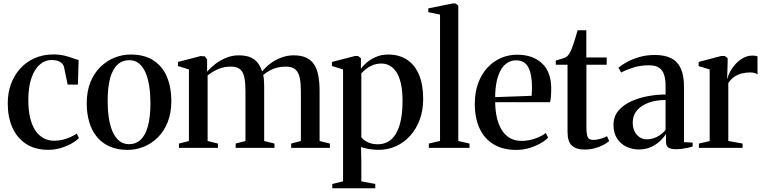

<svg xmlns="http://www.w3.org/2000/svg" viewBox="-20 -838 4330 1088"><path d="M254 11Q179.5 11 128.2 -22.2Q77 -55.5 50.5 -114.5Q24 -173.5 24 -250.5Q23.5 -310.5 42 -361.2Q60.5 -412 94.8 -449.8Q129 -487.5 176.8 -508.5Q224.5 -529.5 283 -529.5Q317 -529.5 344.8 -522.8Q372.5 -516 393 -508.2Q413.5 -500.5 425.5 -498L421.5 -358.5H363.5L342.5 -459Q341 -467.5 333.2 -476.5Q325.5 -485.5 310.5 -491.8Q295.5 -498 271 -498Q236 -498 206.2 -472.8Q176.5 -447.5 158.5 -397Q140.5 -346.5 140.5 -271Q140.5 -214.5 150.5 -171.5Q160.5 -128.5 179.8 -99.5Q199 -70.5 226.2 -55.5Q253.5 -40.5 287.5 -40.5Q311.5 -40.5 335.5 -46.2Q359.5 -52 380.2 -61.5Q401 -71 415 -81L427.5 -55.5Q412 -39.5 384.5 -24.2Q357 -9 323.2 1Q289.5 11 254 11Z M471.5 -252Q471.5 -320 492.2 -371.8Q513 -423.5 548.8 -458.5Q584.5 -493.5 628.8 -511.2Q673 -529 720 -529Q800 -529 851.2 -494.5Q902.5 -460 926.8 -400.5Q951 -341 951 -266Q951 -198 930.2 -146Q909.5 -94 874 -59Q838.5 -24 794.2 -6.2Q750 11.5 703.5 11.5Q644 11.5 600 -8.5Q556 -28.5 527.5 -64.2Q499 -100 485.2 -148Q471.5 -196 471.5 -252ZM712 -21Q750.5 -21 777.5 -46.8Q804.5 -72.5 818.5 -124.2Q832.5 -176 832.5 -253.5Q832.5 -302 826.2 -345.8Q820 -389.5 806 -423.5Q792 -457.5 769 -477.2Q746 -497 712.5 -497Q673 -497 645.5 -471.5Q618 -446 604 -394.5Q590 -343 590 -264Q590 -215.5 596.5 -171.8Q603 -128 617.2 -94Q631.5 -60 654.8 -40.5Q678 -21 712 -21Z M994 0V-24.5L1050.5 -39V-444.5L988.5 -464V-487L1117.5 -520.5L1141 -518.5L1153.5 -501.5V-431.5Q1171.5 -453 1199 -474.5Q1226.5 -496 1261 -510.2Q1295.5 -524.5 1333.5 -524.5Q1388 -524.5 1419.5 -501.8Q1451 -479 1465.5 -433Q1483 -455.5 1510.2 -476.5Q1537.5 -497.5 1572 -511Q1606.5 -524.5 1644 -524.5Q1687 -524.5 1715.5 -511Q1744 -497.5 1760.5 -471.8Q1777 -446 1784 -408.5Q1791 -371 1791 -322.5V-39L1849.5 -24.5V0H1630V-24.5L1685 -39V-320Q1685 -363.5 1679 -395Q1673 -426.5 1654.8 -443.5Q1636.5 -460.5 1600.5 -460.5Q1573 -460.5 1550.2 -454.8Q1527.5 -449 1508.2 -438.2Q1489 -427.5 1471.5 -413Q1474 -403.5 1475.2 -389Q1476.5 -374.5 1476.8 -358.2Q1477 -342 1477 -326.5V-39L1535.5 -24.5V0H1315.5V-24.5L1371 -39V-320.5Q1371 -364 1365.5 -395.2Q1360 -426.5 1342.5 -443.5Q1325 -460.5 1289.5 -460.5Q1248.5 -460.5 1216.8 -446.8Q1185 -433 1156.5 -410.5V-39L1215 -24.5V0Z M1863 229V204.5L1924 189.5V-444.5L1861 -464V-487L1991 -520.5H2009.5L2025.5 -507.5L2025 -447.5Q2034 -462 2055.2 -481Q2076.5 -500 2108.2 -514.5Q2140 -529 2180 -529Q2241.5 -529 2286 -500Q2330.5 -471 2354.2 -415Q2378 -359 2378 -277Q2378 -213.5 2358.8 -160.8Q2339.5 -108 2305 -69.5Q2270.5 -31 2225 -10Q2179.5 11 2126.5 11Q2095 11 2067 5.8Q2039 0.5 2026 -5L2027.5 75.5V189.5L2106.5 204.5V229ZM2120 -20.5Q2165.5 -20.5 2197 -48Q2228.5 -75.5 2244.8 -130.2Q2261 -185 2261 -266Q2261 -323 2252 -363.2Q2243 -403.5 2226.5 -429Q2210 -454.5 2188.2 -466.2Q2166.5 -478 2141.5 -478Q2113 -478 2090.5 -468.2Q2068 -458.5 2052.2 -445.5Q2036.5 -432.5 2027.5 -422V-60.5Q2037 -46.5 2061.2 -33.5Q2085.5 -20.5 2120 -20.5Z M2473.5 -39.5V-755.5L2407 -769V-790.5L2545 -818.5H2561.5L2577 -806V-39L2640.5 -24.5V0H2410V-24.5Z M2906.5 11.5Q2829 11.5 2776.5 -20.5Q2724 -52.5 2697.2 -111.2Q2670.5 -170 2670.5 -249.5Q2670.5 -315.5 2689.8 -367.2Q2709 -419 2742.5 -455Q2776 -491 2819 -509.5Q2862 -528 2909.5 -528Q2998.5 -528 3050.2 -480.2Q3102 -432.5 3103.5 -342Q3103.5 -311 3102 -291.2Q3100.5 -271.5 3097 -259H2786Q2786.5 -212 2795.5 -172.2Q2804.5 -132.5 2822.5 -102.8Q2840.5 -73 2868.8 -56.2Q2897 -39.5 2936 -39.5Q2974 -39.5 3012.5 -53Q3051 -66.5 3073 -84.5L3086 -57.5Q3069 -40.5 3041 -24.8Q3013 -9 2978 1.2Q2943 11.5 2906.5 11.5ZM2786 -287.5 2992.5 -295Q2994 -307.5 2994.2 -319.5Q2994.5 -331.5 2994.5 -344Q2994.5 -416.5 2974 -456.2Q2953.5 -496 2904.5 -496Q2876 -496 2853.8 -481.2Q2831.5 -466.5 2816.5 -439Q2801.5 -411.5 2793.8 -373Q2786 -334.5 2786 -287.5Z M3291.5 9.5Q3246 9.5 3221 -12.5Q3196 -34.5 3196 -91.5V-471H3129.5V-495Q3137 -497.5 3147.8 -500.5Q3158.5 -503.5 3169 -506.8Q3179.5 -510 3185.5 -513Q3193 -517.5 3198.5 -523.8Q3204 -530 3208.5 -538.5Q3213 -547 3217.5 -556Q3222 -567 3228.5 -586Q3235 -605 3241.5 -626.8Q3248 -648.5 3253 -666.5H3302.5V-512.5H3418V-471H3303V-117.5Q3303 -86.5 3307 -70.8Q3311 -55 3320 -50Q3329 -45 3343 -45Q3360 -45 3383.5 -51.8Q3407 -58.5 3420 -66L3432 -38.5Q3418.5 -27 3397.2 -15.8Q3376 -4.5 3349 2.5Q3322 9.5 3291.5 9.5Z M3600 9Q3562.5 9 3529.8 -6.5Q3497 -22 3476.8 -53Q3456.5 -84 3456.5 -130Q3456.5 -177 3483.8 -210Q3511 -243 3555.2 -263.2Q3599.5 -283.5 3651 -293Q3702.5 -302.5 3751.5 -302.5V-353.5Q3751.5 -389 3743.2 -414.5Q3735 -440 3715 -454Q3695 -468 3658 -468Q3608 -468 3567.8 -455Q3527.5 -442 3500 -427L3484.5 -454.5Q3501.5 -469 3531.5 -485.8Q3561.5 -502.5 3602 -514.5Q3642.5 -526.5 3691.5 -526.5Q3749 -526.5 3785.2 -507Q3821.5 -487.5 3838.8 -447.8Q3856 -408 3856 -347V-32.5L3905 -30V-7.5Q3894.5 -4.5 3879.2 -1Q3864 2.5 3846.2 5Q3828.5 7.5 3809.5 7.5Q3783 7.5 3768.5 -1Q3754 -9.5 3754 -35V-79.5Q3745 -63 3723.8 -42Q3702.5 -21 3671.2 -6Q3640 9 3600 9ZM3644 -48.5Q3675.5 -48.5 3702.8 -62.5Q3730 -76.5 3751.5 -101V-271.5Q3696.5 -271 3654.8 -255.8Q3613 -240.5 3589.2 -212Q3565.5 -183.5 3565.5 -144Q3565.5 -114.5 3576.2 -93.2Q3587 -72 3604.8 -60.2Q3622.5 -48.5 3644 -48.5Z M3940.5 0V-24.5L4001.5 -38.5V-444.5L3939 -463.5V-487L4065.5 -520.5H4087.5L4103.5 -508L4103 -476L4100.5 -390L4103 -395.5Q4106 -411 4117.5 -432.5Q4129 -454 4147.8 -474.8Q4166.5 -495.5 4191 -509.2Q4215.5 -523 4244.5 -523Q4255 -523 4261.8 -521.8Q4268.5 -520.5 4272.5 -518.5V-416.5Q4267.5 -420.5 4257.2 -424Q4247 -427.5 4232.5 -427.5Q4206 -427.5 4182.5 -421.5Q4159 -415.5 4140 -402.2Q4121 -389 4107 -367V-39L4188 -24.5V0Z"/></svg>

Font: Merriweather 120pt Medium
Style: Regular
Weight: 500
Version: Version 2.100